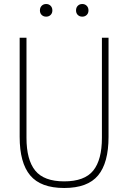

<svg xmlns="http://www.w3.org/2000/svg" viewBox="-20 -928 639 957"><path d="M300 9Q183 9 130.5 -53.8Q78 -116.5 78 -246V-740H112V-241Q112 -131.5 155.5 -77.8Q199 -24 300 -24Q401.5 -24 444.8 -77.8Q488 -131.5 488 -241V-740H521V-246Q521 -116.5 469 -53.8Q417 9 300 9ZM390 -845Q376.5 -845 367.8 -853.5Q359 -862 359 -876Q359 -890.5 367.8 -899.2Q376.5 -908 390 -908Q403.5 -908 412.2 -899.2Q421 -890.5 421 -876Q421 -862 412.2 -853.5Q403.5 -845 390 -845ZM210 -845Q196.5 -845 187.8 -853.5Q179 -862 179 -876Q179 -890.5 187.8 -899.2Q196.5 -908 210 -908Q223.5 -908 232.2 -899.2Q241 -890.5 241 -876Q241 -862 232.2 -853.5Q223.5 -845 210 -845Z"/></svg>

Font: Encode Sans Condensed Thin
Style: Regular
Weight: 100
Width: 3
Designer: Multiple Designers
Foundry: Impallari Type
Version: Version 3.000; ttfautohint (v1.8.3) -l 8 -r 50 -G 200 -x 14 